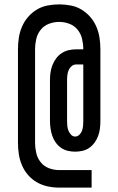

<svg xmlns="http://www.w3.org/2000/svg" viewBox="-20 -778 540 876"><path d="M250 78Q224 78 198 72.5Q172 67 149 54Q126 41 108.5 21Q91 1 80.5 -23.5Q70 -48 66 -74Q62 -100 62 -126V-554Q62 -580 66 -606Q70 -632 80.5 -656.5Q91 -681 108.5 -701Q126 -721 148.5 -734.5Q171 -748 197.5 -753Q224 -758 250 -758Q276 -758 302.5 -753Q329 -748 351.5 -734.5Q374 -721 391.5 -701Q409 -681 419.5 -656.5Q430 -632 434 -606Q438 -580 438 -554V-226Q438 -209 436 -192Q434 -175 428 -158.5Q422 -142 412 -128Q402 -114 388 -104Q374 -94 357 -90Q340 -86 323 -86Q306 -86 289 -90Q272 -94 258 -104Q244 -114 234 -128Q224 -142 218.5 -158.5Q213 -175 210.5 -192Q208 -209 208 -226V-413Q208 -431 210.5 -448Q213 -465 219.5 -481.5Q226 -498 236.5 -512Q247 -526 261.5 -535.5Q276 -545 293 -549Q310 -553 328 -553H360V-554Q360 -577 354.5 -600.5Q349 -624 334 -642.5Q319 -661 296.5 -669.5Q274 -678 250 -678Q226 -678 203.5 -669.5Q181 -661 166 -642.5Q151 -624 145.5 -600.5Q140 -577 140 -554V-126Q140 -103 145.5 -79.5Q151 -56 166 -37.5Q181 -19 203.5 -10.5Q226 -2 250 -2H398V78ZM323 -155Q334 -155 342.5 -163.5Q351 -172 354.5 -182.5Q358 -193 359 -204Q360 -215 360 -226V-484H328Q316 -484 307 -476.5Q298 -469 293.5 -458.5Q289 -448 287.5 -436.5Q286 -425 286 -413V-226Q286 -215 287 -204Q288 -193 292 -182.5Q296 -172 304 -163.5Q312 -155 323 -155Z"/></svg>

Font: Iosevka Term Curly Medium
Style: Regular
Weight: 500
Designer: Belleve Invis
Foundry: Belleve Invis
Version: Version 32.3.0